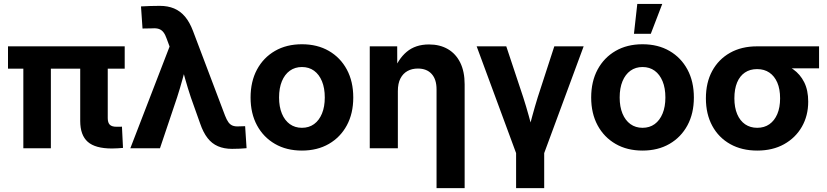

<svg xmlns="http://www.w3.org/2000/svg" viewBox="-20 -760 4239 984"><path d="M553.7 1Q468.3 1 429.7 -33.2Q391.1 -67.4 391.1 -140.1V-491.7H532.2V-154.8Q532.2 -131.3 542.7 -120.8Q553.2 -110.4 576.7 -110.4Q584 -110.4 591.8 -110.4Q599.6 -110.4 605 -110.8L610.4 -2Q599.1 -1 583.7 0Q568.4 1 553.7 1ZM99.6 0V-491.7H240.7V0ZM21 -408.2V-522.5H619.1V-408.2Z M647.9 0 849.1 -521.5 834.5 -561Q827.1 -582.5 817.6 -594.7Q808.1 -606.9 794.4 -611.6Q780.8 -616.2 761.2 -614.7L710.4 -613.8L702.6 -727.1Q724.6 -728.5 749.5 -729.2Q774.4 -730 798.8 -730Q840.3 -730 872.3 -716.6Q904.3 -703.1 928.2 -674.8Q952.1 -646.5 969.2 -601.1L1133.3 -167.5Q1141.6 -146 1150.6 -133.5Q1159.7 -121.1 1172.1 -116.2Q1184.6 -111.3 1202.6 -112.3L1236.3 -113.3L1243.7 -0.5Q1227.1 1 1208 2Q1189 2.9 1169.4 2.9Q1128.4 2.9 1097.2 -10.5Q1065.9 -23.9 1043.7 -52.5Q1021.5 -81.1 1005.9 -126.5L958 -261.2Q942.4 -308.1 929 -355.5Q915.5 -402.8 902.8 -451.7H941.9Q928.7 -403.3 915.8 -355.7Q902.8 -308.1 887.7 -261.2L799.8 0Z M1527.3 11.7Q1448.2 11.7 1389.2 -22.5Q1330.1 -56.6 1297.1 -117.7Q1264.2 -178.7 1264.2 -260.3Q1264.2 -342.3 1297.1 -403.6Q1330.1 -464.8 1389.2 -499Q1448.2 -533.2 1527.3 -533.2Q1606.4 -533.2 1665.5 -499Q1724.6 -464.8 1757.6 -403.6Q1790.5 -342.3 1790.5 -260.3Q1790.5 -178.7 1757.6 -117.7Q1724.6 -56.6 1665.5 -22.5Q1606.4 11.7 1527.3 11.7ZM1527.3 -105Q1563.5 -105 1589.6 -124Q1615.7 -143.1 1630.1 -178Q1644.5 -212.9 1644.5 -260.3Q1644.5 -308.6 1630.1 -343.5Q1615.7 -378.4 1589.6 -397.5Q1563.5 -416.5 1527.3 -416.5Q1491.7 -416.5 1465.3 -397.5Q1439 -378.4 1424.6 -343.5Q1410.2 -308.6 1410.2 -260.3Q1410.2 -212.9 1424.6 -178Q1439 -143.1 1465.3 -124Q1491.7 -105 1527.3 -105Z M2019 -293V0H1875V-522.5H2015.6L2016.1 -387.7H1995.1Q2019 -456.1 2064 -494.1Q2108.9 -532.2 2178.7 -532.2Q2234.4 -532.2 2275.4 -508.3Q2316.4 -484.4 2338.9 -438.7Q2361.3 -393.1 2361.3 -328.1V204.1H2217.3V-302.2Q2217.3 -353.5 2192.1 -381.1Q2167 -408.7 2121.6 -408.7Q2091.3 -408.7 2068.4 -396Q2045.4 -383.3 2032.2 -357.9Q2019 -332.5 2019 -293Z M2629.4 36.6 2422.9 -522.5H2574.7L2661.6 -261.2Q2676.8 -213.9 2689.9 -166.5Q2703.1 -119.1 2715.8 -70.8H2682.6Q2695.3 -119.1 2708.3 -166.5Q2721.2 -213.9 2735.8 -261.2L2820.8 -522.5H2971.2L2764.6 36.6ZM2625 204.1V-2.4H2769V204.1Z M3272.9 11.7Q3193.8 11.7 3134.8 -22.5Q3075.7 -56.6 3042.7 -117.7Q3009.8 -178.7 3009.8 -260.3Q3009.8 -342.3 3042.7 -403.6Q3075.7 -464.8 3134.8 -499Q3193.8 -533.2 3272.9 -533.2Q3352.1 -533.2 3411.1 -499Q3470.2 -464.8 3503.2 -403.6Q3536.1 -342.3 3536.1 -260.3Q3536.1 -178.7 3503.2 -117.7Q3470.2 -56.6 3411.1 -22.5Q3352.1 11.7 3272.9 11.7ZM3272.9 -105Q3309.1 -105 3335.2 -124Q3361.3 -143.1 3375.7 -178Q3390.1 -212.9 3390.1 -260.3Q3390.1 -308.6 3375.7 -343.5Q3361.3 -378.4 3335.2 -397.5Q3309.1 -416.5 3272.9 -416.5Q3237.3 -416.5 3210.9 -397.5Q3184.6 -378.4 3170.2 -343.5Q3155.8 -308.6 3155.8 -260.3Q3155.8 -212.9 3170.2 -178Q3184.6 -143.1 3210.9 -124Q3237.3 -105 3272.9 -105ZM3229 -586.9 3246.1 -739.7H3374L3315.4 -586.9Z M3860.8 11.7Q3781.7 11.7 3722.4 -21.5Q3663.1 -54.7 3630.4 -115Q3597.7 -175.3 3597.7 -255.9Q3597.7 -336.9 3630.1 -396.5Q3662.6 -456.1 3721.4 -489.3Q3780.3 -522.5 3859.4 -522.5H4177.7V-409.7H3957.5L3859.4 -405.8Q3823.7 -405.8 3797.6 -388.2Q3771.5 -370.6 3757.6 -337.2Q3743.7 -303.7 3743.7 -255.9Q3743.7 -209 3758.1 -175Q3772.5 -141.1 3798.8 -123Q3825.2 -105 3860.8 -105Q3897 -105 3923.1 -123.3Q3949.2 -141.6 3963.6 -175.3Q3978 -209 3978 -255.9Q3978 -303.7 3963.6 -336.9Q3949.2 -370.1 3923.1 -387.9Q3897 -405.8 3860.8 -405.8V-454.6Q3914.1 -454.6 3961.4 -442.6Q4008.8 -430.7 4044.9 -405Q4081.1 -379.4 4101.6 -338.4Q4122.1 -297.4 4122.1 -239.3Q4122.1 -167 4089.6 -110.4Q4057.1 -53.7 3998.5 -21Q3939.9 11.7 3860.8 11.7Z"/></svg>

Font: Inter 28pt
Style: Bold
Weight: 700
Designer: Rasmus Andersson
Foundry: rsms
Version: Version 4.001;git-66647c0bb